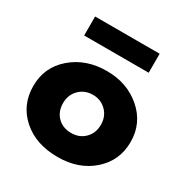

<svg xmlns="http://www.w3.org/2000/svg" viewBox="-175 -895 1012 1051"><g transform="rotate(30 330.5 -369.5)"><path d="M126 -754H534V-634H126ZM332 15Q465 15 551.5 -61.5Q638 -138 638 -256Q638 -374 549.5 -451Q461 -528 332 -528Q201 -528 112 -451.5Q23 -375 23 -256Q23 -137 108.5 -61Q194 15 332 15ZM331 -377Q381 -377 415.5 -343Q450 -309 450 -256Q450 -204 416.5 -170Q383 -136 331 -136Q277 -136 244 -169.5Q211 -203 211 -256Q211 -309 245.5 -343Q280 -377 331 -377Z"/></g></svg>

Font: Hussar
Style: BoldWeb
Weight: 700
Foundry: Cannot Into Space Fonts
Version: Version 2.00